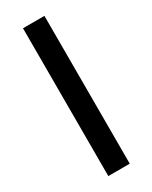

<svg xmlns="http://www.w3.org/2000/svg" viewBox="-190 -765 643 810"><g transform="rotate(-30 132.0 -360.0)"><path d="M80 0V-720H184.5V0Z"/></g></svg>

Font: Cns Manrope SemBd
Style: Regular
Weight: 600
Designer: Mikhail Sharanda
Foundry: Mikhail Sharanda
Version: Version 4.504